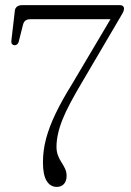

<svg xmlns="http://www.w3.org/2000/svg" viewBox="-20 -720 512 751"><path d="M420 -658 433 -645H101.5Q87 -645 79.8 -639.8Q72.5 -634.5 69.5 -621.5L53 -556Q51 -550 47 -546.5Q43 -543 36.5 -543Q30.5 -543.5 27 -547.8Q23.5 -552 24.5 -561L38 -677.5Q39 -688 46.5 -694Q54 -700 68.5 -700H448Q456 -700 460.5 -696.5Q465 -693 465 -686Q465 -681.5 462.8 -675.5Q460.5 -669.5 452 -655.5L297.5 -392.5Q273.5 -352 255 -317.2Q236.5 -282.5 224.5 -252.5Q212.5 -222.5 206.8 -196Q201 -169.5 201 -146Q201 -126.5 206.8 -111.8Q212.5 -97 220.8 -84.5Q229 -72 234.8 -59.5Q240.5 -47 240.5 -32Q240.5 -12 230.2 -0.5Q220 11 202 11Q177 11 162.5 -12.2Q148 -35.5 148 -85.5Q148 -131.5 160.2 -177.5Q172.5 -223.5 197.2 -275.2Q222 -327 260.5 -389Z"/></svg>

Font: Fraunces ExtraLight
Style: Regular
Weight: 250
Version: Version 1.000;[b76b70a41]